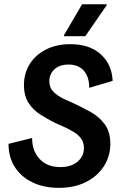

<svg xmlns="http://www.w3.org/2000/svg" viewBox="-20 -870 586 902"><path d="M255.8 12.5Q186.7 12.5 133.3 -12.9Q80 -38.3 50 -84.6Q20 -130.8 20 -194.2L130.8 -221.7Q130.8 -160 166.7 -122.5Q202.5 -85 263.3 -85Q314.2 -85 344.2 -110.4Q374.2 -135.8 374.2 -174.2Q374.2 -200.8 360.8 -219.2Q347.5 -237.5 327.1 -249.6Q306.7 -261.7 285.8 -271.7L237.5 -293.3Q204.2 -310 170.4 -331.2Q136.7 -352.5 114.6 -385.8Q92.5 -419.2 92.5 -470.8Q92.5 -525 119.2 -568.3Q145.8 -611.7 195.4 -637.1Q245 -662.5 310 -662.5Q400.8 -662.5 453.3 -615Q505.8 -567.5 509.2 -490L399.2 -457.5Q399.2 -509.2 373.8 -537.9Q348.3 -566.7 302.5 -566.7Q259.2 -566.7 235.4 -544.2Q211.7 -521.7 211.7 -488.3Q211.7 -458.3 231.2 -438.8Q250.8 -419.2 279.2 -405.8L323.3 -385.8Q365 -366.7 405.4 -344.2Q445.8 -321.7 472.1 -286.2Q498.3 -250.8 498.3 -194.2Q498.3 -135.8 467.9 -88.8Q437.5 -41.7 383.3 -14.6Q329.2 12.5 255.8 12.5ZM280.8 -700V-705L365.8 -850H480.8V-845L380.8 -700Z"/></svg>

Font: Familjen Grotesk SemiBold
Style: Italic
Weight: 600
Italic angle: -9.46201°
Designer: Anders Wikstroem, Jonas Baeckman, Matilda Gysing, Kristian Moeller
Foundry: Familjen STHLM AB
Version: Version 2.002